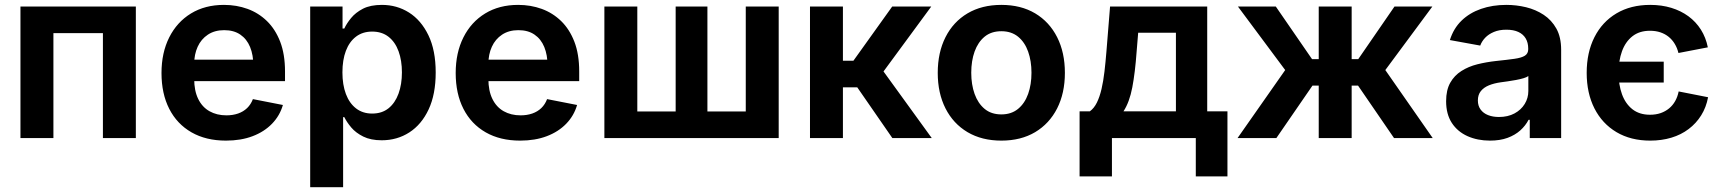

<svg xmlns="http://www.w3.org/2000/svg" viewBox="-20 -573 7150 797"><path d="M543.9 -545.9V0H407.2V-435.5H201.7V0H64.9V-545.9Z M918 10.7Q835 10.7 774.9 -23.7Q714.8 -58.1 682.6 -121.1Q650.4 -184.1 650.4 -270Q650.4 -354 682.4 -417.7Q714.4 -481.4 772.7 -517.1Q831.1 -552.7 909.7 -552.7Q961.9 -552.7 1007.6 -536.1Q1053.2 -519.5 1088.1 -485.6Q1123 -451.7 1143.1 -399.7Q1163.1 -347.7 1163.1 -276.4V-236.3H710.4V-325.2H1095.7L1031.7 -300.3Q1031.7 -344.7 1018.1 -377.9Q1004.4 -411.1 977.5 -429.4Q950.7 -447.8 910.6 -447.8Q871.1 -447.8 843 -429.2Q814.9 -410.6 800.5 -378.9Q786.1 -347.2 786.1 -308.1V-245.6Q786.1 -196.3 802.7 -162.4Q819.3 -128.4 849.6 -111.3Q879.9 -94.2 919.9 -94.2Q946.3 -94.2 968.3 -101.8Q990.2 -109.4 1005.9 -124.5Q1021.5 -139.6 1029.8 -161.6L1154.3 -137.2Q1141.6 -92.8 1109.1 -59.3Q1076.7 -25.9 1028.3 -7.6Q980 10.7 918 10.7Z M1267.6 204.1V-545.9H1401.9V-454.6H1409.2Q1418.9 -475.6 1437.5 -498.3Q1456.1 -521 1486.8 -536.9Q1517.6 -552.7 1565.4 -552.7Q1627.4 -552.7 1677.7 -521Q1728 -489.3 1758.3 -426.8Q1788.6 -364.3 1788.6 -272Q1788.6 -181.6 1759.3 -118.9Q1730 -56.2 1679.2 -23.4Q1628.4 9.3 1564.5 9.3Q1519 9.3 1488 -6.1Q1457 -21.5 1438.2 -43.7Q1419.4 -65.9 1409.2 -86.9H1404.3V204.1ZM1524.9 -101.6Q1565.4 -101.6 1592.8 -123.5Q1620.1 -145.5 1634.3 -184.3Q1648.4 -223.1 1648.4 -272.5Q1648.4 -321.8 1634.5 -360.1Q1620.6 -398.4 1593 -420.2Q1565.4 -441.9 1524.9 -441.9Q1485.4 -441.9 1457.8 -420.9Q1430.2 -399.9 1415.8 -362.1Q1401.4 -324.2 1401.4 -272.5Q1401.4 -221.2 1415.8 -182.9Q1430.2 -144.5 1458 -123Q1485.8 -101.6 1524.9 -101.6Z M2139.2 10.7Q2056.2 10.7 1996.1 -23.7Q1936 -58.1 1903.8 -121.1Q1871.6 -184.1 1871.6 -270Q1871.6 -354 1903.6 -417.7Q1935.5 -481.4 1993.9 -517.1Q2052.2 -552.7 2130.9 -552.7Q2183.1 -552.7 2228.8 -536.1Q2274.4 -519.5 2309.3 -485.6Q2344.2 -451.7 2364.3 -399.7Q2384.3 -347.7 2384.3 -276.4V-236.3H1931.6V-325.2H2316.9L2252.9 -300.3Q2252.9 -344.7 2239.3 -377.9Q2225.6 -411.1 2198.7 -429.4Q2171.9 -447.8 2131.8 -447.8Q2092.3 -447.8 2064.2 -429.2Q2036.1 -410.6 2021.7 -378.9Q2007.3 -347.2 2007.3 -308.1V-245.6Q2007.3 -196.3 2023.9 -162.4Q2040.5 -128.4 2070.8 -111.3Q2101.1 -94.2 2141.1 -94.2Q2167.5 -94.2 2189.5 -101.8Q2211.4 -109.4 2227.1 -124.5Q2242.7 -139.6 2251 -161.6L2375.5 -137.2Q2362.8 -92.8 2330.3 -59.3Q2297.9 -25.9 2249.5 -7.6Q2201.2 10.7 2139.2 10.7Z M2488.8 -545.9H2625.5V-110.4H2784.7V-545.9H2916.5V-110.4H3075.7V-545.9H3212.4V0H2488.8Z M3342.3 0V-545.9H3479V-320.8H3522.5L3683.6 -545.9H3845.7L3647.5 -276.4L3847.7 0H3684.1L3538.6 -210.4H3479V0Z M4136.7 10.7Q4055.7 10.7 3996.3 -24.4Q3937 -59.6 3904.8 -123Q3872.6 -186.5 3872.6 -270.5Q3872.6 -355 3904.8 -418.7Q3937 -482.4 3996.3 -517.6Q4055.7 -552.7 4136.7 -552.7Q4217.8 -552.7 4276.9 -517.6Q4335.9 -482.4 4368.2 -418.7Q4400.4 -355 4400.4 -270.5Q4400.4 -186.5 4368.2 -123Q4335.9 -59.6 4276.9 -24.4Q4217.8 10.7 4136.7 10.7ZM4136.7 -98.1Q4178.2 -98.1 4206.1 -121.1Q4233.9 -144 4247.8 -183.1Q4261.7 -222.2 4261.7 -271Q4261.7 -319.8 4247.8 -358.9Q4233.9 -397.9 4206.1 -420.7Q4178.2 -443.4 4136.7 -443.4Q4094.7 -443.4 4067.1 -420.7Q4039.6 -397.9 4025.6 -359.1Q4011.7 -320.3 4011.7 -271Q4011.7 -222.2 4025.6 -183.1Q4039.6 -144 4067.1 -121.1Q4094.7 -98.1 4136.7 -98.1Z M4461.4 159.2V-110.8H4503.9Q4521.5 -123.5 4533.2 -147.2Q4544.9 -170.9 4552.5 -203.6Q4560.1 -236.3 4564.7 -275.9Q4569.3 -315.4 4572.8 -358.9L4587.9 -545.9H4991.2V-110.8H5075.2V159.2H4943.8V0H4595.7V159.2ZM4643.6 -110.8H4861.3V-437H4704.6L4698.2 -358.9Q4691.9 -271.5 4680.2 -210.2Q4668.5 -148.9 4643.6 -110.8Z M5117.2 0 5314.9 -282.2 5118.7 -545.9H5275.9L5426.3 -327.6H5454.1V-545.9H5590.8V-327.6H5618.2L5768.6 -545.9H5925.8L5730.5 -282.2L5927.2 0H5766.6L5617.2 -217.8H5590.8V0H5454.1V-217.8H5428.2L5278.3 0Z M6165 10.7Q6113.3 10.7 6071.8 -7.8Q6030.3 -26.4 6006.6 -62.7Q5982.9 -99.1 5982.9 -152.8Q5982.9 -199.2 6000 -229.5Q6017.1 -259.8 6046.4 -278.3Q6075.7 -296.9 6112.8 -306.2Q6149.9 -315.4 6189.9 -319.8Q6237.3 -324.7 6266.6 -328.9Q6295.9 -333 6309.8 -341.8Q6323.7 -350.6 6323.7 -368.7V-371.1Q6323.7 -396 6313.2 -413.6Q6302.7 -431.2 6282.7 -440.4Q6262.7 -449.7 6232.9 -449.7Q6203.1 -449.7 6181.2 -440.4Q6159.2 -431.2 6145 -416.3Q6130.9 -401.4 6124.5 -383.8L5998.5 -406.7Q6013.7 -455.1 6046.9 -487.3Q6080.1 -519.5 6127.7 -536.1Q6175.3 -552.7 6232.9 -552.7Q6274.4 -552.7 6314.7 -543Q6355 -533.2 6387.9 -511.5Q6420.9 -489.7 6440.7 -454.1Q6460.4 -418.5 6460.4 -366.2V0H6330.1V-75.7H6325.2Q6312.5 -51.3 6290.8 -31.7Q6269 -12.2 6237.8 -0.7Q6206.5 10.7 6165 10.7ZM6202.1 -87.4Q6239.3 -87.4 6266.6 -102.1Q6293.9 -116.7 6309.1 -141.4Q6324.2 -166 6324.2 -195.3V-257.3Q6317.9 -252.4 6304 -248.3Q6290 -244.1 6272.9 -241Q6255.9 -237.8 6239 -235.4Q6222.2 -232.9 6210 -231.4Q6182.1 -227.5 6160.6 -218.8Q6139.2 -210 6127 -194.8Q6114.7 -179.7 6114.7 -155.8Q6114.7 -133.8 6126 -118.4Q6137.2 -103 6157 -95.2Q6176.8 -87.4 6202.1 -87.4Z M6830.1 10.7Q6749.5 10.7 6690.2 -24.4Q6630.9 -59.6 6598.6 -123Q6566.4 -186.5 6566.4 -270.5Q6566.4 -355 6598.6 -418.7Q6630.9 -482.4 6690.2 -517.6Q6749.5 -552.7 6830.1 -552.7Q6877.4 -552.7 6917.5 -540.5Q6957.5 -528.3 6988.8 -505.4Q7020 -482.4 7040.5 -450Q7061 -417.5 7069.3 -376.5L6947.3 -353Q6942.4 -373.5 6932.1 -390.6Q6921.9 -407.7 6907 -419.9Q6892.1 -432.1 6872.6 -438.7Q6853 -445.3 6829.1 -445.3Q6785.2 -445.3 6756.1 -422.4Q6727.1 -399.4 6712.9 -360.1Q6698.7 -320.8 6698.7 -271Q6698.7 -221.2 6712.9 -181.9Q6727.1 -142.6 6756.1 -119.6Q6785.2 -96.7 6829.1 -96.7Q6853.5 -96.7 6873.3 -103.5Q6893.1 -110.4 6908.4 -123Q6923.8 -135.7 6933.8 -153.6Q6943.8 -171.4 6948.2 -193.4L7070.3 -169.4Q7062.5 -127.4 7041.7 -94.2Q7021 -61 6989.7 -37.4Q6958.5 -13.7 6918 -1.5Q6877.4 10.7 6830.1 10.7ZM6690.9 -230.5V-316.9H6886.2V-230.5Z"/></svg>

Font: Inter Cardless
Style: Bold
Weight: 700
Designer: Rasmus Andersson
Foundry: rsms
Version: Version 4.001;git-9221beed3